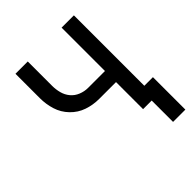

<svg xmlns="http://www.w3.org/2000/svg" viewBox="-192 -637 883 883"><g transform="rotate(-45 250.0 -195.5)"><path d="M416 139V0H360V-176H250Q211 -176 174.5 -188.5Q138 -201 110.5 -229.5Q83 -258 71.5 -295Q60 -332 60 -371V-530H140V-371Q140 -348 146 -325Q152 -302 167 -284Q182 -266 204.5 -257Q227 -248 250 -248H360V-530H440V-72H496V139Z"/></g></svg>

Font: Iosevka SS08
Style: Regular
Weight: 400
Monospace: yes
Designer: Belleve Invis
Foundry: Belleve Invis
Version: 2.1.0; ttfautohint (v1.8.2)